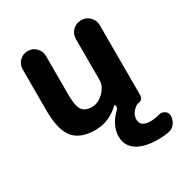

<svg xmlns="http://www.w3.org/2000/svg" viewBox="-172 -677 957 1004"><g transform="rotate(-30 307.0 -175.0)"><path d="M499 196.3Q413.1 196.3 368.2 166Q323.2 135.7 323.2 80.1Q323.2 12.7 385.7 -46.9Q392.6 -53.7 391.6 -63.5V-69.3Q391.6 -72.3 388.7 -73.2Q385.7 -74.2 383.8 -72.3Q320.3 -10.7 236.3 -10.7Q146.5 -10.7 105.5 -60.5Q64.5 -110.4 64.5 -227.5V-475.6Q64.5 -504.9 85 -525.4Q105.5 -545.9 134.8 -545.9Q164.1 -545.9 184.6 -525.4Q205.1 -504.9 205.1 -475.6V-241.2Q205.1 -173.8 222.2 -148.9Q239.3 -124 281.2 -124Q319.3 -124 352.1 -156.7Q384.8 -189.5 384.8 -227.5V-473.6Q384.8 -503.9 405.8 -524.9Q426.8 -545.9 457 -545.9Q487.3 -545.9 508.3 -524.9Q529.3 -503.9 529.3 -473.6V-50.8Q529.3 -38.1 520.5 -29.3Q511.7 -20.5 499 -20.5Q495.1 -20.5 492.2 -18.6Q448.2 8.8 448.2 48.8Q448.2 93.8 508.8 93.8Q535.2 93.8 562.5 85.9Q569.3 84 575.2 84Q586.9 84 597.7 90.8Q614.3 101.6 614.3 121.1Q614.3 146.5 599.1 166.5Q584 186.5 560.5 190.4Q530.3 196.3 499 196.3Z"/></g></svg>

Font: Gen Jyuu GothicX Bold
Style: Bold
Weight: 700
Designer: Ryoko NISHIZUKA (kana &amp; ideographs); Paul D. Hunt (Latin, Greek &amp; Cyrillic); Wenlong ZHANG (bopomofo); Sandoll C
Version: Version 1.058.20140828